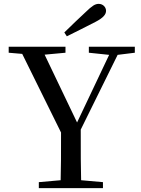

<svg xmlns="http://www.w3.org/2000/svg" viewBox="-20 -974 731 994"><path d="M313 -806 326 -786C375 -810 424 -835 473 -860C516 -882 529 -900 529 -918C529 -937 513 -954 491 -954C472 -954 456 -943 425 -913C389 -880 351 -843 313 -806ZM440 -701 545 -690 379 -340 211 -691 319 -701V-732H25V-701L95 -695L296 -288C296 -168 296 -112 294 -41L181 -31V0H513V-31L400 -41C398 -115 398 -173 398 -303L589 -690L678 -701V-732H440Z"/></svg>

Font: Noto Serif CJK SC Medium
Style: Regular
Weight: 500
Designer: Ryoko NISHIZUKA 西塚涼子 (kana & ideographs); Frank Grießhammer (Latin, Greek & Cyrillic); Wenlong ZHANG 张文龙 (bopomofo); San
Foundry: Adobe
Version: Version 2.001;hotconv 1.1.0;makeotfexe 2.6.0